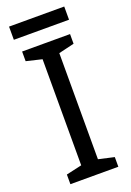

<svg xmlns="http://www.w3.org/2000/svg" viewBox="-162 -913 662 971"><g transform="rotate(-20 169.5 -427.5)"><path d="M298 0H40V-52L124 -71V-642L40 -662V-714H298V-662L214 -642V-71L298 -52ZM318 -855V-784H21V-855Z"/></g></svg>

Font: Noto Sans Adlam Unjoined
Style: Regular
Weight: 400
Designer: Mark Jamra, Neil Patel
Foundry: JamraPatel LLC
Version: Version 3.001